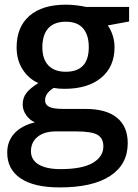

<svg xmlns="http://www.w3.org/2000/svg" viewBox="-20 -570 596 830"><path d="M538.1 -540V-477.1L445.8 -460Q458.5 -442.9 466.8 -418Q475.1 -393.1 475.1 -365.2Q475.1 -281.7 417.5 -233.9Q359.9 -186 258.8 -186Q232.9 -186 211.9 -189.9Q174.8 -167 174.8 -136.2Q174.8 -117.7 192.1 -108.4Q209.5 -99.1 255.9 -99.1H350.1Q439.5 -99.1 485.8 -61Q532.2 -22.9 532.2 48.8Q532.2 140.6 456.5 190.4Q380.9 240.2 237.8 240.2Q127.4 240.2 69.3 201.2Q11.2 162.1 11.2 89.8Q11.2 40 42.7 6.1Q74.2 -27.8 130.9 -41Q107.9 -50.8 93 -72.5Q78.1 -94.2 78.1 -118.2Q78.1 -148.4 95.2 -169.4Q112.3 -190.4 146 -210.9Q104 -229 77.9 -269.8Q51.8 -310.5 51.8 -365.2Q51.8 -453.1 107.2 -501.5Q162.6 -549.8 265.1 -549.8Q288.1 -549.8 313.2 -546.6Q338.4 -543.5 351.1 -540ZM113.8 84Q113.8 121.1 147.2 141.1Q180.7 161.1 241.2 161.1Q335 161.1 380.9 134.3Q426.8 107.4 426.8 63Q426.8 27.8 401.6 12.9Q376.5 -2 308.1 -2H221.2Q171.9 -2 142.8 21.2Q113.8 44.4 113.8 84ZM163.1 -365.2Q163.1 -314.5 189.2 -287.1Q215.3 -259.8 264.2 -259.8Q363.8 -259.8 363.8 -366.2Q363.8 -418.9 339.1 -447.5Q314.5 -476.1 264.2 -476.1Q214.4 -476.1 188.7 -447.8Q163.1 -419.4 163.1 -365.2Z"/></svg>

Font: f2_4961           
Style: Regular
Weight: 600
Foundry: Ascender Corporation
Version: Version 1.10